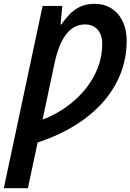

<svg xmlns="http://www.w3.org/2000/svg" viewBox="-43 -745 683 1005"><path d="M-23 240 180 -714H283L274 -617H278Q297 -645 321 -670Q345 -695 377 -710Q409 -725 452 -725Q502 -725 540 -701Q578 -677 599 -633.5Q620 -590 620 -531Q620 -441 588.5 -360.5Q557 -280 497.5 -212Q438 -144 351.5 -90Q265 -36 154 1L103 240ZM180 -119Q248 -145 304.5 -185.5Q361 -226 403 -277.5Q445 -329 468.5 -389Q492 -449 492 -514Q492 -564 467.5 -590.5Q443 -617 403 -617Q360 -617 328.5 -591.5Q297 -566 276 -520Q255 -474 242 -412Z"/></svg>

Font: Noto Sans Display SemiBold
Style: Italic
Weight: 600
Italic angle: -12°
Designer: Monotype Design Team
Foundry: Monotype Imaging Inc.
Version: Version 2.003